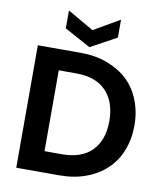

<svg xmlns="http://www.w3.org/2000/svg" viewBox="-98 -999 912 1078"><g transform="rotate(10 358.5 -460.5)"><path d="M313 -698.2Q397.9 -698.2 464.8 -672.9Q534.2 -646.5 581.1 -603Q628.9 -557.6 654.8 -492.2Q681.2 -425.8 681.2 -348.1Q681.2 -270.5 654.8 -204.1Q629.4 -139.6 581.1 -95.2Q533.2 -49.3 464.8 -24.9Q399.4 0 313 0H68.8V-698.2ZM207 -818.8V-920.9L356 -835L503.9 -920.9V-818.8L356 -737.8ZM209 -119.1H308.1Q420.4 -119.1 479 -179.2Q538.1 -239.7 538.1 -348.1Q538.1 -457 479 -519Q420.9 -580.1 308.1 -580.1H209Z"/></g></svg>

Font: PoppinsZ SemiBold
Style: Regular
Weight: 600
Designer: Ninad Kale (Devanagari), Jonny Pinhorn (Latin)
Foundry: Indian Type Foundry
Version: Version 3.002;FEAKit 1.0